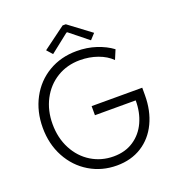

<svg xmlns="http://www.w3.org/2000/svg" viewBox="-159 -1029 1068 1163"><g transform="rotate(-20 375.5 -447.0)"><path d="M50.8 -360.4Q50.8 -465.3 95.5 -549.1Q140.1 -632.8 220 -680.2Q299.8 -727.5 401.4 -727.5Q468.3 -727.5 526.9 -708.3Q585.4 -689 627.9 -657.2L602.5 -596.7Q568.4 -630.9 515.1 -649.9Q461.9 -668.9 401.4 -668.9Q318.8 -668.9 253.4 -629.2Q188 -589.4 151.1 -519Q114.3 -448.7 114.3 -361.3Q114.3 -271.5 151.6 -200.4Q189 -129.4 253.4 -90.1Q317.9 -50.8 396.5 -50.8Q471.7 -50.8 526.1 -87.2Q580.6 -123.5 608.9 -185.8Q637.2 -248 636.7 -324.2H374V-382.8H700.2V-335Q700.2 -234.4 662.8 -156.5Q625.5 -78.6 556.9 -35.4Q488.3 7.8 396.5 7.8Q299.3 7.8 220.5 -39.6Q141.6 -86.9 96.2 -170.9Q50.8 -254.9 50.8 -360.4ZM230.5 -794.9 376 -902.3H396.5L540 -794.9L506.8 -758.8L388.7 -853.5H382.8L262.7 -758.8Z"/></g></svg>

Font: Reddit Sans Fudge Light
Style: Regular
Weight: 300
Designer: Stephen Hutchings
Foundry: Reddit
Version: Version 1.013